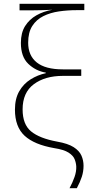

<svg xmlns="http://www.w3.org/2000/svg" viewBox="-20 -780 490 1002"><path d="M343 202Q359 172 369 143.5Q379 115 378 89Q377 70 369.5 51Q362 32 338 16.5Q314 1 263 -7Q159 -25 108.5 -71.5Q58 -118 58 -208Q58 -265 80.5 -304Q103 -343 140 -366Q177 -389 219 -398V-401Q166 -410 127.5 -447Q89 -484 89 -556Q89 -609 111 -644Q133 -679 170 -700Q207 -721 253 -729Q222 -728 201 -727Q180 -726 142 -726H82V-760H420V-727H380Q333 -727 288 -720.5Q243 -714 206.5 -696Q170 -678 148.5 -644.5Q127 -611 127 -557Q127 -490 172 -454Q217 -418 308 -418H404V-384H308Q215 -384 156.5 -340.5Q98 -297 98 -209Q98 -131 142 -94.5Q186 -58 278 -41Q335 -31 364.5 -12Q394 7 405 32Q416 57 416 85Q416 115 407 142.5Q398 170 381 202Z"/></svg>

Font: Noto Sans ExtraLight
Style: Regular
Weight: 200
Designer: Monotype Design Team
Foundry: Monotype Imaging Inc.
Version: Version 2.007